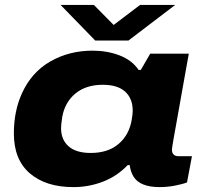

<svg xmlns="http://www.w3.org/2000/svg" viewBox="-20 -745 817 777"><path d="M689 -725.1 500 -581.1H365.2L225.1 -725.1H359.9L439.9 -644L546.9 -725.1ZM276.9 12.2Q166 12.2 101.1 -43.2Q36.1 -98.6 36.1 -205.1Q36.1 -295.4 68.8 -367.2Q107.4 -452.6 183.6 -496.3Q259.8 -540 355 -540Q413.6 -540 463.9 -520.8Q514.2 -501.5 541 -461.9H549.8L587.9 -527.8H744.1L723.1 -411.1Q715.3 -366.2 702.9 -297.4Q690.4 -228.5 683.1 -187Q675.8 -145.5 675.8 -140.1Q675.8 -112.8 703.1 -112.8H756.8L736.8 -6.8Q719.7 0 688.5 6.1Q657.2 12.2 626 12.2Q546.4 12.2 520 -30.8Q507.8 -51.8 504.9 -77.1H497.1Q453.6 -31.7 396.5 -9.8Q339.4 12.2 276.9 12.2ZM347.2 -126Q417 -126 460 -162.6Q502.9 -199.2 513.2 -261.2Q517.1 -284.2 517.1 -296.9Q517.1 -346.2 486.6 -374Q456.1 -401.9 396 -401.9Q328.1 -401.9 285.4 -366.7Q242.7 -331.5 231.9 -272Q227.1 -239.7 227.1 -226.1Q227.1 -179.7 257.6 -152.8Q288.1 -126 347.2 -126Z"/></svg>

Font: Archivo Expanded ExtraBold
Style: Italic
Weight: 800
Width: 7
Italic angle: -10°
Designer: Hector Gatti
Foundry: Omnibus-Type
Version: Version 2.001